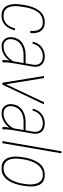

<svg xmlns="http://www.w3.org/2000/svg" viewBox="800 -1590 801 2441"><g transform="rotate(90 1200.5 -369.5)"><path d="M178.7 -14.2Q223.6 -13.7 256.6 -32.5Q289.6 -51.3 310.1 -84.2Q330.6 -117.2 340.8 -159.2H366.2Q354.5 -111.3 330.8 -72.8Q307.1 -34.2 269 -11.5Q231 11.2 178.2 11.2Q125 11.2 93.3 -11.5Q61.5 -34.2 47.4 -71Q33.2 -107.9 31.7 -151.4Q30.3 -194.8 37.6 -237.3L46.4 -293.5Q54.7 -337.4 70.1 -381.3Q85.4 -425.3 110.6 -460.7Q135.7 -496.1 173.8 -517.3Q211.9 -538.6 265.1 -538.1Q319.3 -537.6 350.8 -512.5Q382.3 -487.3 393.8 -445.8Q405.3 -404.3 399.4 -354H373Q378.4 -396.5 369.4 -432.4Q360.4 -468.3 335 -490.7Q309.6 -513.2 264.6 -513.2Q218.3 -513.7 184.8 -494.6Q151.4 -475.6 129.4 -444.1Q107.4 -412.6 93.5 -373.3Q79.6 -334 72.8 -293.5L64 -236.3Q57.6 -199.2 57.9 -160.2Q58.1 -121.1 69.1 -88.1Q80.1 -55.2 106.4 -34.9Q132.8 -14.6 178.7 -14.2Z M752.4 -99.6 801.8 -386.2Q808.6 -426.8 797.9 -455.1Q787.1 -483.4 760.5 -498.8Q733.9 -514.2 693.4 -513.2Q655.8 -513.2 623.3 -497.6Q590.8 -481.9 567.4 -452.9Q543.9 -423.8 535.2 -383.3L510.7 -384.8Q518.1 -419.4 534.2 -447.8Q550.3 -476.1 574.5 -495.8Q598.6 -515.6 629.2 -526.9Q659.7 -538.1 695.8 -538.1Q743.2 -538.6 775.1 -520Q807.1 -501.5 820.6 -466.8Q834 -432.1 826.2 -385.3L778.3 -106Q773.9 -79.6 773.4 -55.4Q772.9 -31.2 772.5 -4.4L772 0H744.1Q742.7 -24.9 745.4 -50Q748 -75.2 752.4 -99.6ZM795.9 -294.4 793.5 -268.6H671.9Q636.7 -268.1 605.2 -260Q573.7 -252 548.1 -235.4Q522.5 -218.8 504.9 -193.1Q487.3 -167.5 480 -131.3Q473.6 -98.6 482.4 -72Q491.2 -45.4 513.4 -29.8Q535.6 -14.2 568.4 -14.2Q614.3 -14.2 651.6 -33Q689 -51.8 718.3 -83Q747.6 -114.3 768.6 -155.3L776.9 -129.9Q762.7 -103 741.9 -77.4Q721.2 -51.8 695.6 -32.2Q669.9 -12.7 638.4 -1.2Q606.9 10.3 568.8 10.7Q526.9 11.2 498.8 -8.3Q470.7 -27.8 459.5 -60.3Q448.2 -92.8 455.1 -133.8Q461.9 -179.2 484.4 -210Q506.8 -240.7 538.3 -259Q569.8 -277.3 603.8 -285.6Q637.7 -293.9 669.4 -294.4Z M1043.9 -28.8 1279.3 -527.8H1306.6L1056.2 0H1032.7ZM972.7 -528.8 1053.7 -28.8 1055.2 0H1032.2L945.8 -528.8Z M1604 -99.6 1653.3 -386.2Q1660.2 -426.8 1649.4 -455.1Q1638.7 -483.4 1612.1 -498.8Q1585.4 -514.2 1544.9 -513.2Q1507.3 -513.2 1474.9 -497.6Q1442.4 -481.9 1418.9 -452.9Q1395.5 -423.8 1386.7 -383.3L1362.3 -384.8Q1369.6 -419.4 1385.7 -447.8Q1401.9 -476.1 1426 -495.8Q1450.2 -515.6 1480.7 -526.9Q1511.2 -538.1 1547.4 -538.1Q1594.7 -538.6 1626.7 -520Q1658.7 -501.5 1672.1 -466.8Q1685.5 -432.1 1677.7 -385.3L1629.9 -106Q1625.5 -79.6 1625 -55.4Q1624.5 -31.2 1624 -4.4L1623.5 0H1595.7Q1594.2 -24.9 1596.9 -50Q1599.6 -75.2 1604 -99.6ZM1647.5 -294.4 1645 -268.6H1523.4Q1488.3 -268.1 1456.8 -260Q1425.3 -252 1399.7 -235.4Q1374 -218.8 1356.4 -193.1Q1338.9 -167.5 1331.5 -131.3Q1325.2 -98.6 1334 -72Q1342.8 -45.4 1365 -29.8Q1387.2 -14.2 1419.9 -14.2Q1465.8 -14.2 1503.2 -33Q1540.5 -51.8 1569.8 -83Q1599.1 -114.3 1620.1 -155.3L1628.4 -129.9Q1614.3 -103 1593.5 -77.4Q1572.8 -51.8 1547.1 -32.2Q1521.5 -12.7 1490 -1.2Q1458.5 10.3 1420.4 10.7Q1378.4 11.2 1350.3 -8.3Q1322.3 -27.8 1311 -60.3Q1299.8 -92.8 1306.6 -133.8Q1313.5 -179.2 1335.9 -210Q1358.4 -240.7 1389.9 -259Q1421.4 -277.3 1455.3 -285.6Q1489.3 -293.9 1521 -294.4Z M1929.2 -750 1800.3 0H1773.9L1903.3 -750Z M1976.6 -239.3 1984.4 -295.4Q1993.2 -335 2008.1 -377.2Q2022.9 -419.4 2048.1 -456.3Q2073.2 -493.2 2111.3 -515.9Q2149.4 -538.6 2205.6 -538.1Q2260.3 -537.6 2292 -513.9Q2323.7 -490.2 2336.9 -452.1Q2350.1 -414.1 2350.6 -371.6Q2351.1 -329.1 2344.7 -292L2336.4 -235.4Q2328.1 -196.3 2313.5 -153.1Q2298.8 -109.9 2273.9 -72.5Q2249 -35.2 2211.4 -12Q2173.8 11.2 2117.2 10.7Q2061.5 10.7 2030 -13.9Q1998.5 -38.6 1984.9 -77.1Q1971.2 -115.7 1970.5 -158.9Q1969.7 -202.1 1976.6 -239.3ZM2010.7 -295.9 2002 -238.8Q1996.6 -207.5 1996.1 -169.2Q1995.6 -130.9 2006.3 -95.9Q2017.1 -61 2043.9 -38.1Q2070.8 -15.1 2118.2 -14.6Q2163.6 -13.7 2196.8 -34.9Q2230 -56.2 2252.7 -89.1Q2275.4 -122.1 2289.6 -160.9Q2303.7 -199.7 2311 -235.4L2319.8 -292.5Q2325.2 -322.8 2325 -360.4Q2324.7 -397.9 2314.2 -432.4Q2303.7 -466.8 2277.8 -490Q2252 -513.2 2204.1 -513.7Q2156.7 -513.7 2123 -492.7Q2089.4 -471.7 2067.1 -438.2Q2044.9 -404.8 2031.5 -366.9Q2018.1 -329.1 2010.7 -295.9Z"/></g></svg>

Font: Roboto Condensed Thin
Style: Italic
Weight: 250
Italic angle: -12°
Designer: Christian Robertson
Foundry: Google
Version: Version 3.008; 2023